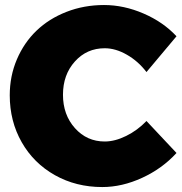

<svg xmlns="http://www.w3.org/2000/svg" viewBox="-20 -734 730 768"><path d="M565.9 -445.8Q532.7 -489.3 487.5 -515.1Q442.4 -541 398.9 -541Q327.1 -541 279.5 -488Q231.9 -435.1 231.9 -355Q231.9 -274.9 279.8 -221.4Q327.6 -168 398.9 -168Q439.5 -168 484.6 -190.2Q529.8 -212.4 565.9 -250L686 -122.1Q628.9 -59.6 548.6 -22.7Q468.3 14.2 389.2 14.2Q284.2 14.2 199.5 -33.4Q114.7 -81.1 66.9 -165Q19 -249 19 -353Q19 -429.7 47.6 -496.6Q76.2 -563.5 126 -611.3Q175.8 -659.2 245.8 -686.5Q315.9 -713.9 396 -713.9Q475.6 -713.9 554.2 -679.9Q632.8 -646 686 -588.9Z"/></svg>

Font: Montserrat arm ExtraBold
Style: Regular
Weight: 800
Designer: Julieta Ulanovsky
Foundry: Julieta Ulanovsky
Version: Version 6.000;PS 006.000;hotconv 1.0.88;makeotf.lib2.5.64775